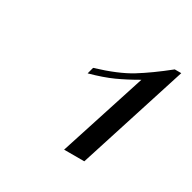

<svg xmlns="http://www.w3.org/2000/svg" viewBox="-85 -838 486 486"><g transform="rotate(30 158.0 -595.0)"><path d="M215 -437H156L237 -688Q206 -670 178.5 -657.5Q151 -645 111 -634L116 -653Q179 -672 215.5 -694.5Q252 -717 297 -753H316Z"/></g></svg>

Font: Playfair Display
Style: Italic
Weight: 400
Italic angle: -14°
Designer: Claus Eggers Sørensen
Foundry: Claus Eggers Sørensen
Version: Version 1.200; ttfautohint (v1.6)